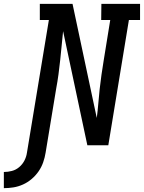

<svg xmlns="http://www.w3.org/2000/svg" viewBox="-111 -755 748 998"><path d="M-91 223V139Q-70 139 -49 133.5Q-28 128 -11 113.5Q6 99 16 79.5Q26 60 29 39L143 -651H96V-735H266L392 -142Q397 -180 400 -217Q403 -254 407 -291.5Q411 -329 416.5 -366.5Q422 -404 428 -441L462 -651H415L416 -735H617V-651H559L452 0H343L217 -593Q213 -555 209.5 -518Q206 -481 202 -443.5Q198 -406 193 -368.5Q188 -331 181 -294L126 39Q122 64 113.5 88.5Q105 113 90 135Q75 157 54 175Q33 193 8.5 204Q-16 215 -41 219Q-66 223 -91 223Z"/></svg>

Font: Iosevka HT Medium Extended
Style: Italic
Weight: 500
Width: 7
Italic angle: -9°
Monospace: yes
Designer: Belleve Invis
Foundry: Belleve Invis
Version: Version 32.3.0; ttfautohint (v1.8.4)